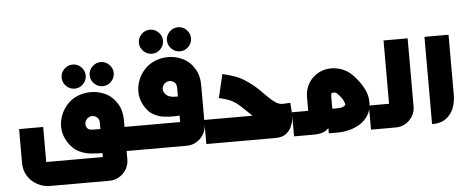

<svg xmlns="http://www.w3.org/2000/svg" viewBox="-61 -1005 3342 1365"><g transform="rotate(-5 1610.0 -322.5)"><path d="M479 -474Q444 -474 418.5 -499.5Q393 -525 393 -560Q393 -595 418.5 -620.5Q444 -646 479 -646Q514 -646 539.5 -620.5Q565 -595 565 -560Q565 -525 539.5 -499.5Q514 -474 479 -474ZM679 -474Q644 -474 618.5 -499.5Q593 -525 593 -560Q593 -595 618.5 -620.5Q644 -646 679 -646Q714 -646 739.5 -620.5Q765 -595 765 -560Q765 -525 739.5 -499.5Q714 -474 679 -474Z M245 200Q197 200 154.5 177.5Q112 155 86 114Q60 73 60 20V-222H232V48Q227 43 222 38Q217 33 212 28H656Q651 33 646 38Q641 43 636 48V-214Q636 -238 626 -250Q616 -262 602 -266Q592 -270 582 -269Q572 -268 563 -263.5Q554 -259 547 -252Q539 -243 535.5 -232Q532 -221 533 -211.5Q534 -202 538 -194Q545 -182 553.5 -177.5Q562 -173 582.5 -172.5Q603 -172 646 -172H904V0H646Q601 0 554 -4.5Q507 -9 464.5 -31Q422 -53 390 -106Q364 -149 360 -193Q356 -237 368.5 -277.5Q381 -318 405.5 -350.5Q430 -383 461 -403Q495 -425 537.5 -434Q580 -443 624.5 -437Q669 -431 709 -408Q749 -385 776 -341Q792 -316 800 -286Q808 -256 808 -224V60Q808 98 789 130Q770 162 738 181Q706 200 667 200Z M1048 -673Q1013 -673 987.5 -698.5Q962 -724 962 -759Q962 -794 987.5 -819.5Q1013 -845 1048 -845Q1083 -845 1108.5 -819.5Q1134 -794 1134 -759Q1134 -724 1108.5 -698.5Q1083 -673 1048 -673ZM1248 -673Q1213 -673 1187.5 -698.5Q1162 -724 1162 -759Q1162 -794 1187.5 -819.5Q1213 -845 1248 -845Q1283 -845 1308.5 -819.5Q1334 -794 1334 -759Q1334 -724 1308.5 -698.5Q1283 -673 1248 -673Z M884 0V-172H1225Q1220 -167 1215 -162Q1210 -157 1205 -152V-414Q1205 -438 1195 -450Q1185 -462 1171 -466Q1161 -470 1151 -469Q1141 -468 1132 -463.5Q1123 -459 1116 -452Q1108 -443 1104.5 -432Q1101 -421 1102 -411.5Q1103 -402 1107 -394Q1114 -382 1125.5 -371.5Q1137 -361 1164.5 -356.5Q1192 -352 1245 -357V-220Q1208 -218 1167.5 -216.5Q1127 -215 1088.5 -221Q1050 -227 1016.5 -246.5Q983 -266 959 -306Q933 -349 929 -393Q925 -437 937.5 -477.5Q950 -518 974.5 -550.5Q999 -583 1030 -603Q1064 -625 1106.5 -634Q1149 -643 1193.5 -637Q1238 -631 1278 -608Q1318 -585 1345 -541Q1361 -516 1369 -486Q1377 -456 1377 -424V-140Q1377 -102 1358 -70Q1339 -38 1307 -19Q1275 0 1236 0Z M1377 0V-172H1742Q1741 -168 1740 -164Q1739 -160 1738 -156Q1731 -164 1722 -172Q1713 -180 1705 -188Q1681 -211 1657 -234Q1633 -257 1615 -270Q1585 -291 1555 -301Q1525 -311 1494 -318L1534 -486Q1565 -479 1614 -463.5Q1663 -448 1715 -410Q1763 -376 1799.5 -338Q1836 -300 1863 -276Q1892 -251 1911 -243.5Q1930 -236 1949 -237.5Q1968 -239 1997 -240L2003 -160Q2004 -150 2001 -124.5Q1998 -99 1985.5 -70Q1973 -41 1945.5 -20.5Q1918 0 1870 0Z M2552 0V-172H2578V0ZM2003 0V-172H2139Q2134 -167 2129 -162Q2124 -157 2119 -152V-271Q2119 -311 2134 -346Q2149 -381 2175 -406Q2215 -444 2266.5 -454.5Q2318 -465 2370 -449.5Q2422 -434 2461 -393Q2505 -346 2531.5 -297Q2558 -248 2558 -195Q2558 -141 2534.5 -103.5Q2511 -66 2474 -43Q2437 -20 2395 -10Q2353 0 2317 0H2251V-172H2317Q2351 -172 2365 -177.5Q2379 -183 2382.5 -188.5Q2386 -194 2386 -194Q2386 -198 2377.5 -219.5Q2369 -241 2336 -275Q2331 -281 2325.5 -283Q2320 -285 2314.5 -285.5Q2309 -286 2304 -285Q2294 -284 2292.5 -275Q2291 -266 2291 -259V-168Q2291 -125 2279.5 -87Q2268 -49 2237 -24.5Q2206 0 2148 0Z M2558 0V-172H2716Q2711 -167 2706 -162Q2701 -157 2696 -152V-624H2868V-138Q2868 -100 2849 -68.5Q2830 -37 2798.5 -18.5Q2767 0 2729 0Z M2988 -1V-624H3160V-193Q3160 -145 3143 -101Q3126 -57 3088.5 -29Q3051 -1 2988 -1Z"/></g></svg>

Font: Mada Black
Style: Regular
Weight: 900
Designer: Khaled Hosny
Version: Version 1.5